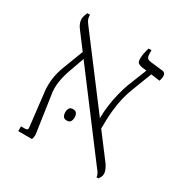

<svg xmlns="http://www.w3.org/2000/svg" viewBox="-151 -776 883 909"><g transform="rotate(30 290.5 -321.5)"><path d="M496 4Q496 -2 494 -7.5Q492 -13 488.5 -19Q485 -25 478 -33L79 -562Q68 -576 64 -588Q60 -600 60 -608Q60 -619 63 -628Q66 -637 70 -647H85V-642Q85 -631 89 -621.5Q93 -612 102 -601L493 -84Q501 -74 507 -63.5Q513 -53 516 -44Q519 -35 519 -27Q519 -17 515 -9.5Q511 -2 507 4ZM66 0V-26H88Q97 -26 100.5 -30Q104 -34 102 -45L83 -210Q77 -248 81 -287Q85 -326 101 -367L145 -482L172 -475L134 -368Q121 -332 115.5 -295.5Q110 -259 117 -223L141 -58Q145 -36 145.5 -24Q146 -12 141 0ZM400 -201 370 -237Q370 -278 375 -315.5Q380 -353 388.5 -386.5Q397 -420 406 -445L453 -563L482 -560L437 -443Q425 -413 417 -381Q409 -349 404.5 -306.5Q400 -264 400 -201ZM526 -541 420 -555Q406 -558 400 -564Q394 -570 394 -588Q394 -600 397 -615Q400 -630 405 -647H421V-632Q421 -612 426.5 -605.5Q432 -599 447 -597L516 -589Q524 -587 527.5 -582Q531 -577 531 -568Q531 -563 530 -556.5Q529 -550 526 -541ZM214 -189Q214 -202 219.5 -211Q225 -220 239 -220Q254 -220 259.5 -211Q265 -202 265 -189Q265 -176 259.5 -167Q254 -158 239 -158Q225 -158 219.5 -167Q214 -176 214 -189Z"/></g></svg>

Font: Noto Serif Hebrew ExtraLight
Style: Regular
Weight: 250
Version: Version 2.003